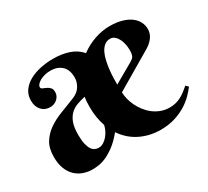

<svg xmlns="http://www.w3.org/2000/svg" viewBox="-109 -677 924 854"><g transform="rotate(-30 353.5 -249.5)"><path d="M238.8 -506.8Q284.2 -506.8 320.3 -494.6Q356.4 -482.4 379.9 -455.1Q414.6 -480.5 453.6 -493.7Q492.7 -506.8 528.8 -506.8Q565.4 -506.8 592.3 -499Q619.1 -491.2 636.7 -478Q654.3 -464.8 663.1 -447.5Q671.9 -430.2 671.9 -411.1Q671.9 -388.2 658.9 -369.9Q646 -351.6 624 -337.9L431.2 -224.1Q431.2 -208.5 435.5 -190.2Q439.9 -171.9 448.7 -153.3Q457.5 -134.8 470.5 -117.9Q483.4 -101.1 500.2 -87.9Q517.1 -74.7 537.8 -66.9Q558.6 -59.1 583 -59.1Q600.1 -59.1 614.7 -63Q629.4 -66.9 642.1 -73.7Q654.8 -80.6 666.5 -89.6Q678.2 -98.6 689.9 -108.9L702.1 -97.2Q690.9 -82 673.3 -64Q655.8 -45.9 630.6 -30Q605.5 -14.2 572.5 -3.7Q539.6 6.8 497.1 6.8Q443.4 6.8 395.5 -16.1Q347.7 -39.1 315.9 -85.9Q289.6 -53.7 264.6 -34.9Q239.7 -16.1 218 -6.6Q196.3 2.9 178.2 5.4Q160.2 7.8 147.9 7.8Q124.5 7.8 102.5 0.5Q80.6 -6.8 63.2 -22.7Q45.9 -38.6 35.4 -64Q24.9 -89.4 24.9 -126Q24.9 -170.4 42.5 -199Q60.1 -227.5 88.6 -247.3Q117.2 -267.1 153.6 -281Q189.9 -294.9 228 -310.1Q256.3 -321.3 269.3 -342.8Q282.2 -364.3 282.2 -386.2Q282.2 -426.8 260.3 -446.8Q238.3 -466.8 203.1 -466.8Q186.5 -466.8 172.4 -462.9Q158.2 -459 147.9 -453.1Q137.7 -447.3 131.8 -440.2Q126 -433.1 126 -426.8Q126 -419.4 133.5 -416.3Q141.1 -413.1 150.4 -408.9Q159.7 -404.8 167.2 -397.2Q174.8 -389.6 174.8 -374Q174.8 -363.8 170.7 -355.2Q166.5 -346.7 159.4 -340.1Q152.3 -333.5 142.8 -329.8Q133.3 -326.2 123 -326.2Q95.7 -326.2 78.9 -344.7Q62 -363.3 62 -394Q62 -423.8 77.6 -445.1Q93.3 -466.3 118.4 -480Q143.6 -493.7 175.3 -500.2Q207 -506.8 238.8 -506.8ZM219.2 -62Q232.4 -62 244.1 -69.3Q255.9 -76.7 265.1 -87.6Q274.4 -98.6 281 -112.1Q287.6 -125.5 290 -138.2Q282.2 -160.2 278.1 -185.3Q273.9 -210.4 273.9 -238.8Q273.9 -252.4 274.7 -265.1Q275.4 -277.8 277.8 -290Q254.9 -285.2 234.9 -277.8Q214.8 -270.5 200 -256.1Q185.1 -241.7 176.5 -218.5Q168 -195.3 168 -158.2Q168 -129.9 172.1 -111.3Q176.3 -92.8 183.3 -81.8Q190.4 -70.8 199.7 -66.4Q209 -62 219.2 -62ZM533.2 -323.2Q539.6 -327.1 543.7 -330.8Q547.9 -334.5 550.3 -339.6Q552.7 -344.7 554 -352.3Q555.2 -359.9 555.2 -371.1Q555.2 -383.3 552.5 -398.2Q549.8 -413.1 543.5 -426.3Q537.1 -439.5 527.3 -448.2Q517.6 -457 503.9 -457Q486.3 -457 473.9 -446.5Q461.4 -436 453.4 -419.4Q445.3 -402.8 440.7 -381.6Q436 -360.4 433.6 -338.9Q431.2 -317.4 430.7 -297.6Q430.2 -277.8 430.2 -264.2Z"/></g></svg>

Font: Berkshire Swash
Style: Regular
Weight: 700
Designer: Astigmatic (AOETI)
Foundry: Astigmatic (AOETI)
Version: Version 1.000